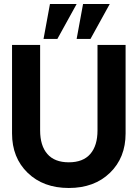

<svg xmlns="http://www.w3.org/2000/svg" viewBox="-20 -924 686 957"><path d="M362 -730 394 -904H527L431 -730ZM197 -730 229 -904H362L266 -730ZM40 -259V-700H180V-274Q180 -198 216 -156.5Q252 -115 323 -115Q394 -115 430 -156.5Q466 -198 466 -274V-700H606V-259Q606 -138 528 -62.5Q450 13 323 13Q196 13 118 -62.5Q40 -138 40 -259Z"/></svg>

Font: Cal Sans
Style: Regular
Weight: 400
Designer: Designer Mark Davis DBA MarkFonts
Foundry: Designer Mark Davis DBA MarkFonts
Version: Version 1.000